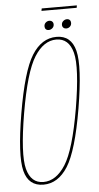

<svg xmlns="http://www.w3.org/2000/svg" viewBox="-53 -758 411 795"><g transform="rotate(-5 152.5 -360.0)"><path d="M95.5 3Q156.5 3 197 -61Q237.5 -125 267 -298.5Q296 -472 279.5 -537Q263 -602 202 -602Q140 -602 99.5 -537.2Q59 -472.5 29.5 -298.5Q0.5 -125.5 17 -61.2Q33.5 3 95.5 3ZM96.5 -8Q44.5 -8 28.5 -68.5Q12.5 -129 41 -298.5Q70 -468 108.8 -529.5Q147.5 -591 200 -591Q252.5 -591 268.5 -529.8Q284.5 -468.5 256 -298.5Q227 -130 188 -69Q149 -8 96.5 -8ZM173 -633Q181 -633 188 -639Q195 -645 195 -654.5Q195 -662 190.2 -666.5Q185.5 -671 178.5 -671Q170 -671 163.2 -665Q156.5 -659 156.5 -649.5Q156.5 -642 160.8 -637.5Q165 -633 173 -633ZM245.5 -633Q254.5 -633 261 -639Q267.5 -645 267.5 -654.5Q267.5 -662 263.2 -666.5Q259 -671 251 -671Q243 -671 236 -665Q229 -659 229 -649.5Q229 -642 233.8 -637.5Q238.5 -633 245.5 -633ZM149.5 -714.5H296L297.5 -724.5H151.5Z"/></g></svg>

Font: Anybody Thin Condensed
Style: Italic
Weight: 100
Width: 3
Italic angle: -10°
Version: Version 1.113;gftools[0.9.25]